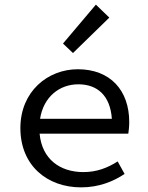

<svg xmlns="http://www.w3.org/2000/svg" viewBox="-20 -797 640 829"><path d="M330 12C408 12 470 -14 518 -46L488 -100C444 -72 398 -54 340 -54C239 -54 161 -110 151 -220H534C536 -233 538 -251 538 -270C538 -407 456 -498 316 -498C186 -498 68 -402 68 -244C68 -82 184 12 330 12ZM318 -433C401 -433 456 -384 463 -284H153C168 -380 238 -433 318 -433ZM295 -568 452 -721 394 -777 252 -609Z"/></svg>

Font: Hasklig
Style: Regular
Weight: 400
Monospace: yes
Designer: Paul D. Hunt, Teo Tuominen
Foundry: Adobe Systems Incorporated
Version: Version 2.030;PS 1.0;hotconv 16.6.51;makeotf.lib2.5.65220